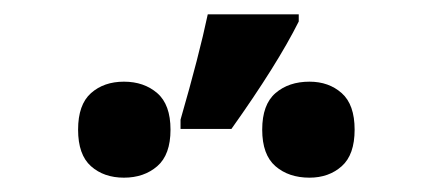

<svg xmlns="http://www.w3.org/2000/svg" viewBox="-20 -872 617 268"><path d="M232 -705Q258 -795 270 -852H397V-842Q367 -782 303 -692H232ZM89 -691Q89 -726 107 -742Q125 -758 153 -758Q181 -758 199.5 -742Q218 -726 218 -691Q218 -656 199.5 -640Q181 -624 153 -624Q125 -624 107 -640Q89 -656 89 -691ZM346 -691Q346 -726 364.5 -742Q383 -758 412 -758Q439 -758 457 -742Q475 -726 475 -691Q475 -656 457 -640Q439 -624 412 -624Q383 -624 364.5 -640Q346 -656 346 -691Z"/></svg>

Font: Noto Serif ExtraBold
Style: Regular
Weight: 800
Designer: Monotype Design Team
Foundry: Monotype Imaging Inc.
Version: Version 1.001